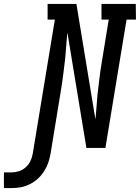

<svg xmlns="http://www.w3.org/2000/svg" viewBox="-161 -755 714 980"><path d="M-141 205V125H-103Q-84 125 -65 119Q-46 113 -30.5 99.5Q-15 86 -6 67.5Q3 49 6 30L119 -655H82V-735H229L326 -146Q327 -151 327 -156Q327 -161 328 -165L337 -276Q342 -317 347 -358.5Q352 -400 359 -441L394 -655H357V-735H532L533 -655H485L377 0H280L183 -589Q182 -584 182 -579Q182 -574 181 -570L172 -459Q167 -418 162 -376.5Q157 -335 150 -294L97 30Q93 53 85 76Q77 99 63.5 120Q50 141 31 158Q12 175 -10.5 186Q-33 197 -56.5 201Q-80 205 -103 205Z"/></svg>

Font: Iosevka Curly Slab Medium
Style: Italic
Weight: 500
Italic angle: -9°
Monospace: yes
Designer: Belleve Invis
Foundry: Belleve Invis
Version: Version 22.1.2; ttfautohint (v1.8.4)